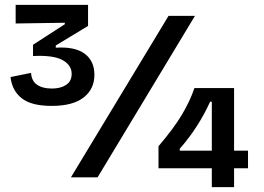

<svg xmlns="http://www.w3.org/2000/svg" viewBox="-20 -725 1079 785"><path d="M191 -292Q108 -292 68.5 -323.5Q29 -355 23 -410L107 -427Q109 -394 131.5 -378.5Q154 -363 192 -363Q228 -363 250.5 -378Q273 -393 273 -423Q273 -459 235.5 -479.5Q198 -500 115 -496V-542L245 -626V-632L44 -629V-705H340V-619L208 -539V-530Q286 -535 326 -505.5Q366 -476 366 -419Q366 -361 322 -326.5Q278 -292 191 -292ZM270 0 669 -660H777L379 0ZM628 -37V-127Q691 -201 724 -256.5Q757 -312 775 -365H937V-109H994V-37H937V40H846V-37ZM715 -109H846V-309H839Q816 -258 784.5 -209Q753 -160 715 -117Z"/></svg>

Font: Bricolage Grotesque 12pt Medium
Style: Regular
Weight: 500
Designer: Mathieu Triay
Foundry: Atelier Triay
Version: Version 1.001; ttfautohint (v1.8.4.7-5d5b);gftools[0.9.33.de